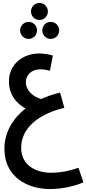

<svg xmlns="http://www.w3.org/2000/svg" viewBox="-20 -901 588 1307"><path d="M249 -765C280 -765 306 -791 306 -823C306 -855 280 -881 249 -881C216 -881 191 -855 191 -823C191 -791 216 -765 249 -765ZM175 -636C207 -636 232 -662 232 -694C232 -726 207 -752 175 -752C143 -752 117 -726 117 -694C117 -662 143 -636 175 -636ZM326 -636C357 -636 383 -662 383 -694C383 -726 357 -752 326 -752C293 -752 268 -726 268 -694C268 -662 293 -636 326 -636ZM320 386C409 386 497 363 548 340L514 241C458 261 394 275 327 275C236 275 124 232 124 105C124 -23 233 -123 418 -167L389 -271C343 -260 300 -245 260 -227C212 -239 156 -282 156 -341C156 -389 192 -429 253 -429C276 -429 300 -425 320 -420L340 -523C311 -531 280 -537 247 -537C137 -537 39 -464 41 -344C42 -250 99 -191 154 -163C65 -93 9 3 10 116C12 306 170 386 320 386Z"/></svg>

Font: Noto Sans Arabic Cond SemBd
Style: Regular
Weight: 600
Width: 3
Designer: Monotype Design Team, Nadine Chahine, Nizar Qandah and Khaled Hosny
Foundry: Monotype Imaging Inc.
Version: Version 2.012